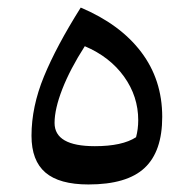

<svg xmlns="http://www.w3.org/2000/svg" viewBox="-20 -486 514 512"><path d="M215.8 5.9Q138.2 5.9 101.1 -25.9Q64 -57.6 64 -124Q64 -201.2 97.2 -282Q130.4 -362.8 195.3 -465.8Q300.3 -421.4 356.4 -347.4Q412.6 -273.4 412.6 -174.3Q412.6 -82 365.5 -38.1Q318.4 5.9 215.8 5.9ZM206.1 -362.8Q167 -301.8 146.2 -248.5Q125.5 -195.3 125.5 -158.2Q125.5 -96.2 232.9 -96.2Q306.2 -96.2 342.8 -120.1Q348.6 -141.6 348.6 -165.5Q348.6 -229 310.8 -281.7Q272.9 -334.5 206.1 -362.8Z"/></svg>

Font: Pinar Medium
Style: Regular
Weight: 500
Designer: Amin Abedi
Version: Version 3.000